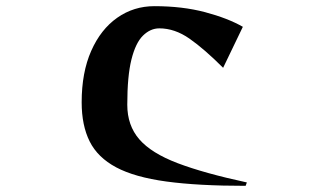

<svg xmlns="http://www.w3.org/2000/svg" viewBox="-20 -590 1040 623"><path d="M777 13Q623 13 520 -1Q417 -15 357 -47Q297 -79 271 -131Q245 -183 245 -258Q245 -355 276 -425Q307 -495 360.5 -532.5Q414 -570 481 -570Q572 -570 645.5 -550.5Q719 -531 768 -503L704 -370Q643 -431 595 -464.5Q547 -498 497 -498Q468 -498 444 -474.5Q420 -451 406.5 -397Q393 -343 393 -250Q393 -183 432 -138Q471 -93 556.5 -60.5Q642 -28 781 2Z"/></svg>

Font: Reggae One
Style: Regular
Weight: 400
Designer: Fontworks Inc.
Foundry: Fontworks Inc.
Version: Version 1.100